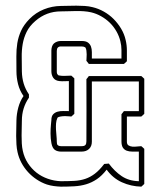

<svg xmlns="http://www.w3.org/2000/svg" viewBox="-20 -661 578 690"><path d="M198.7 -9.8Q225.6 -9.8 247.1 -11Q268.6 -12.2 286.6 -18.3Q304.7 -24.4 321 -36.9Q337.4 -49.3 354.5 -71.8Q358.9 -72.3 363 -72.5Q367.2 -72.8 371.1 -73.2Q391.6 -45.4 417.2 -28.1Q442.9 -10.7 479 -9.8V-116.2Q466.8 -116.2 455.6 -116.2Q444.3 -116.2 435.5 -119.4Q426.8 -122.6 421.6 -130.4Q416.5 -138.2 416.5 -153.3V-250.5Q418.9 -252.9 420.9 -255.9Q422.9 -258.8 425.3 -261.7H479V-368.2H310.1V-151.9Q310.1 -135.3 300 -125.7Q290 -116.2 273.4 -116.2H198.7Q193.4 -116.2 187.5 -117.7Q181.6 -119.1 176.8 -122.6Q168 -129.4 164.8 -146.2Q161.6 -163.1 161.6 -181.2Q161.6 -199.2 163.1 -213.4Q164.6 -227.5 164.6 -229Q164.6 -243.2 170.9 -250Q177.2 -256.8 186.5 -259.5Q195.8 -262.2 206.8 -262Q217.8 -261.7 227.5 -261.7V-369.6Q219.2 -369.6 210.7 -369.1Q202.1 -368.7 193.8 -369.6Q178.7 -371.1 171.6 -381.1Q164.6 -391.1 164.6 -405.3V-479.5Q164.6 -485.8 166.7 -493.2Q168.9 -500.5 173.8 -504.9Q184.6 -513.7 198.7 -513.7H273.4Q288.6 -513.7 296.1 -508.1Q303.7 -502.4 306.9 -493.7Q310.1 -484.9 310.1 -473.6Q310.1 -462.4 310.1 -450.7H416.5Q416.5 -466.3 416.5 -481.7Q416.5 -497.1 412.6 -512.7Q408.2 -531.2 398.4 -548.3Q388.7 -565.4 374.8 -579.1Q360.8 -592.8 343.5 -602.5Q326.2 -612.3 307.6 -616.7Q294.9 -619.6 280.8 -620.6Q266.6 -621.6 252 -621.3Q237.3 -621.1 223.6 -620.6Q210 -620.1 198.7 -620.1Q147 -620.1 107.4 -585.9Q85.9 -567.4 75.7 -546.4Q65.4 -525.4 61.5 -502.4Q57.6 -479.5 58.1 -454.8Q58.6 -430.2 58.6 -403.8Q59.1 -380.9 65.2 -360.6Q71.3 -340.3 84 -321.8V-310.1Q58.6 -272.9 58.6 -227.5Q58.6 -215.8 58.1 -202.1Q57.6 -188.5 57.6 -174.3Q57.6 -160.2 58.3 -145.8Q59.1 -131.3 62 -118.7Q67.4 -94.2 80.3 -74.5Q93.3 -54.7 111.3 -40.5Q129.4 -26.4 151.9 -18.6Q174.3 -10.7 198.7 -9.8ZM198.7 9.8Q186 9.3 173.3 7.6Q160.6 5.9 148.4 2Q129.4 -4.4 112.1 -15.9Q94.7 -27.3 80.8 -42.5Q66.9 -57.6 57.1 -75.9Q47.4 -94.2 43 -114.3Q40 -127.4 39.1 -142.3Q38.1 -157.2 38.1 -172.4Q38.1 -187.5 38.6 -201.9Q39.1 -216.3 39.1 -229Q39.6 -251.5 45.7 -274.4Q51.8 -297.4 64.5 -315.9Q50.8 -335.4 44.9 -358.6Q39.1 -381.8 39.1 -405.3Q39.1 -433.1 38.8 -458Q38.6 -482.9 42.2 -505.9Q45.9 -528.8 55.7 -550.3Q65.4 -571.8 85.9 -592.8Q108.4 -615.7 137.7 -627.4Q167 -639.2 198.7 -639.6Q210.9 -639.6 225.1 -640.1Q239.3 -640.6 254.4 -640.6Q269.5 -640.6 284.4 -639.6Q299.3 -638.7 312.5 -635.3Q333.5 -630.4 353 -619.4Q372.6 -608.4 388.2 -592.8Q403.8 -577.1 415.3 -557.9Q426.8 -538.6 431.6 -517.1Q436 -498.5 436 -479.2Q436 -460 436 -440.9Q433.6 -438.5 430.9 -436Q428.2 -433.6 425.3 -431.2H299.3Q296.9 -434.1 294.9 -437Q293 -439.9 290.5 -442.4Q290.5 -445.8 291 -452.1Q291.5 -458.5 291.5 -465.6Q291.5 -472.7 290.5 -479.5Q289.6 -486.3 286.6 -490.7Q281.2 -494.1 273.4 -494.1H199.2Q184.1 -494.1 184.1 -478V-403.8Q184.1 -398.9 185.3 -396Q186.5 -393.1 190.4 -390.1Q201.7 -387.7 213.6 -388.4Q225.6 -389.2 236.3 -389.2Q239.3 -386.7 241.9 -384.3Q244.6 -381.8 247.1 -379.4V-252Q244.6 -249.5 241.9 -247.1Q239.3 -244.6 236.3 -242.2Q235.4 -242.2 228.8 -242.9Q222.2 -243.7 214.1 -243.7Q206.1 -243.7 198 -242.4Q189.9 -241.2 186.5 -237.8Q182.1 -228 181.4 -217.3Q180.7 -206.5 181.2 -195.6Q181.6 -184.6 182.9 -173.6Q184.1 -162.6 184.1 -151.9Q184.1 -148.4 184.8 -144.3Q185.5 -140.1 189 -138.2Q191.4 -136.7 194.1 -136.2Q196.8 -135.7 199.2 -135.7H273.4Q283.2 -135.7 286.9 -139.9Q290.5 -144 290.5 -153.3Q291 -209.5 290.8 -264.9Q290.5 -320.3 290.5 -376.5Q293 -378.9 294.9 -381.8Q296.9 -384.8 299.3 -387.7H487.8Q490.7 -385.3 493.4 -382.8Q496.1 -380.4 498.5 -377.9V-252Q496.1 -249.5 493.4 -247.1Q490.7 -244.6 487.8 -242.2H436V-151.9Q436 -142.1 441.9 -138.4Q447.8 -134.8 455.8 -134Q463.9 -133.3 472.9 -134.5Q481.9 -135.7 487.8 -135.7Q490.7 -133.3 493.4 -130.9Q496.1 -128.4 498.5 -126V0Q496.1 2.4 493.4 4.9Q490.7 7.3 487.8 9.8Q450.7 8.8 418.2 -5.9Q385.7 -20.5 363.3 -51.3Q346.2 -29.3 328.1 -17.1Q310.1 -4.9 289.8 1.2Q269.5 7.3 246.8 8.5Q224.1 9.8 198.7 9.8Z"/></svg>

Font: Preussische VI 9 Linie
Style: Regular
Weight: 400
Designer: Peter Wiegel
Foundry: Peter Wiegel
Version: Version 1.000 2009 initial release